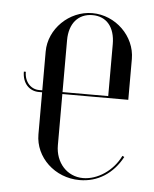

<svg xmlns="http://www.w3.org/2000/svg" viewBox="-43 -540 471 586"><g transform="rotate(5 192.5 -247.5)"><path d="M85 -374V-255H75C51 -255 30 -275 30 -307H24C24 -271 46 -249 75 -249H85V-120C85 -50 146 8 222 8C278 8 324 -22 352 -74L346 -77C324 -31 277 1 232 1C183 1 147 -39 147 -92V-249H349V-374C349 -444 288 -503 217 -503C146 -503 85 -443 85 -374ZM147 -255V-414C147 -465 174 -497 218 -497C261 -497 287 -466 287 -414V-255Z"/></g></svg>

Font: Moniqa Display
Style: Regular
Weight: 400
Designer: Rajesh Rajput
Foundry: Rajesh Rajput
Version: Version 1.000